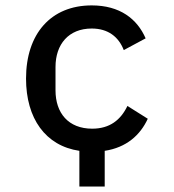

<svg xmlns="http://www.w3.org/2000/svg" viewBox="-20 -548 640 708"><path d="M272.7 8.2V139.9H366.1V8.2C446 -3.9 497.2 -49.7 524.9 -110.1L449.9 -157.3C425.1 -105.8 384.9 -73.5 320 -73.5C231.9 -73.5 184.7 -131.4 184.7 -214.8V-301.1C184.7 -384.6 233 -442.8 318.2 -442.8C378.9 -442.8 417.6 -411.9 436.4 -363.3L517 -406.6C485.8 -478.3 422.2 -528.1 318.2 -528.1C167.3 -528.1 76 -422.9 76 -258.2C76 -111.2 147.7 -10.3 272.7 8.2Z"/></svg>

Font: Margiela Mono Medium
Style: Regular
Weight: 500
Designer: Mike Abbink, Paul van der Laan, Pieter van Rosmalen
Foundry: Bold Monday
Version: Version 2.003 2021